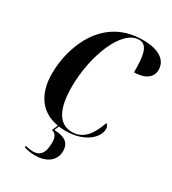

<svg xmlns="http://www.w3.org/2000/svg" viewBox="-227 -846 1079 1204"><g transform="rotate(30 312.5 -244.0)"><path d="M309 10C453 10 525 -68 525 -127C525 -143 518 -154 508 -161C478 -74 435 -4 348 -4C257 -4 206 -84 206 -249C206 -478 303 -716 424 -716C488 -716 499 -646 499 -523C570 -523 625 -552 625 -613C625 -680 568 -727 447 -727C155 -727 57 -451 57 -260C57 -106 130 -15 252 5L234 48C266 53 275 82 275 117C275 196 245 224 197 224C182 224 162 221 142 216L140 226C163 233 185 239 222 239C298 239 361 202 361 127C361 78 335 42 247 40L261 7C276 9 292 10 309 10Z"/></g></svg>

Font: Noto Serif Display Condensed
Style: Bold Italic
Weight: 700
Width: 3
Italic angle: -12°
Designer: Monotype Design Team
Foundry: Monotype Imaging Inc.
Version: Version 2.009